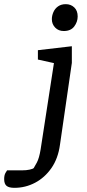

<svg xmlns="http://www.w3.org/2000/svg" viewBox="-123 -733 417 922"><path d="M-54 169Q-80 169 -91.5 159.5Q-103 150 -103 127Q-103 109 -97 98Q-91 87 -89 85H-17Q4 85 19.5 81.5Q35 78 39 74Q43 68 54 47.5Q65 27 72 -15L136 -430L59 -447V-492L222 -511V-431L165 -38Q156 28 124 74Q92 120 45.5 144.5Q-1 169 -54 169ZM183 -584Q158 -584 142 -600.5Q126 -617 126 -641Q126 -658 133.5 -675Q141 -692 156 -702.5Q171 -713 193 -713Q217 -713 233.5 -697.5Q250 -682 250 -654Q250 -628 233.5 -606Q217 -584 183 -584Z"/></svg>

Font: Faustina Medium
Style: Italic
Weight: 500
Italic angle: -8°
Designer: Alfonso Garcia
Foundry: http://www.omnibus-type.com
Version: Version 1.200